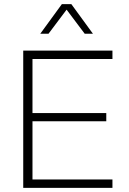

<svg xmlns="http://www.w3.org/2000/svg" viewBox="-20 -914 627 934"><path d="M93 0V-668H527V-627H138V-364H497V-324H138V-41H527V0ZM176 -750 281 -894H327L432 -750H392L304 -867L216 -750Z"/></svg>

Font: Gantari ExtraLight
Style: Regular
Weight: 250
Designer: Anugrah Pasau
Foundry: Lafontype
Version: Version 1.000